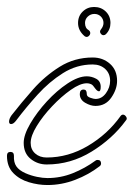

<svg xmlns="http://www.w3.org/2000/svg" viewBox="-39 -532 384 551"><path d="M-7 -176Q-13 -176 -13 -183Q-13 -191 -6 -201Q22 -237 56 -275.5Q90 -314 132.5 -340.5Q175 -367 227 -367Q256 -367 276.5 -349Q297 -331 297 -300Q297 -276 280.5 -252Q264 -228 235 -228Q221 -228 205.5 -237Q190 -246 190 -262Q190 -275 201 -275Q210 -275 210 -263V-262Q210 -255 220 -251.5Q230 -248 235 -248Q253 -248 265 -264.5Q277 -281 277 -300Q277 -321 263 -334Q249 -347 227 -347Q181 -347 141.5 -322Q102 -297 69 -260.5Q36 -224 8 -187Q0 -176 -7 -176ZM95 -60Q69 -60 49 -76Q29 -92 29 -122Q29 -145 48 -177.5Q67 -210 95.5 -241Q124 -272 155 -292.5Q186 -313 210 -313Q224 -313 237 -306Q250 -299 250 -283Q250 -270 245 -270Q240 -270 233.5 -279Q227 -288 225 -289Q218 -293 210 -293Q191 -293 164 -274Q137 -255 110.5 -227Q84 -199 66.5 -170.5Q49 -142 49 -122Q49 -103 62 -91.5Q75 -80 95 -80Q157 -80 213.5 -113.5Q270 -147 307 -199Q310 -203 314 -203Q319 -203 323 -197Q327 -191 322 -186Q284 -134 224 -97Q164 -60 95 -60ZM97 -1Q71 -1 44 -9Q17 -17 -1 -35.5Q-19 -54 -19 -85Q-19 -96 -9 -96Q1 -96 1 -85Q0 -66 8 -54.5Q16 -43 34 -35Q50 -28 67 -24.5Q84 -21 97 -21Q135 -21 170 -35Q205 -49 235 -71Q237 -73 241 -73Q251 -73 251 -63Q251 -58 247 -55Q216 -31 177 -16Q138 -1 97 -1ZM204 -428Q185 -444 185 -466Q185 -486 198.5 -499Q212 -512 231 -512Q251 -512 264.5 -499Q278 -486 278 -466Q278 -447 265 -434Q262 -431 258 -431Q253 -431 249.5 -436.5Q246 -442 251 -448Q258 -457 258 -466Q258 -477 250.5 -484.5Q243 -492 232 -492Q221 -492 213 -484.5Q205 -477 205 -466Q205 -451 216 -445Q220 -442 220 -437Q220 -432 215 -428Q210 -424 204 -428Z"/></svg>

Font: Neonderthaw
Style: Regular
Weight: 400
Designer: Robert E. Leuschke
Foundry: Robert E. Leuschke
Version: Version 1.010; ttfautohint (v1.8.3)